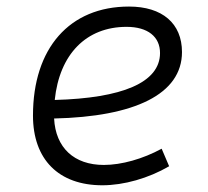

<svg xmlns="http://www.w3.org/2000/svg" viewBox="-20 -547 626 577"><path d="M292 -51.3C202.6 -51.3 147 -103 142.6 -190.9C384.3 -196.3 526.9 -263.7 526.9 -390.6C526.9 -476.6 467.8 -527.3 367.7 -527.3C189 -527.3 79.1 -402.3 79.1 -199.7C79.1 -67.9 156.2 9.8 287.6 9.8C352.1 9.8 426.3 -11.2 488.3 -47.4L465.8 -100.1C409.2 -69.3 345.2 -51.3 292 -51.3ZM144.5 -246.6C158.7 -383.8 238.8 -466.3 360.4 -466.3C424.3 -466.3 460.9 -436.5 460.9 -387.7C460.9 -298.8 347.2 -252 144.5 -246.6Z"/></svg>

Font: Cascadia Mono NF Light
Style: Italic
Weight: 300
Italic angle: -10°
Monospace: yes
Designer: Aaron Bell
Foundry: Saja Typeworks
Version: Version 2404.023